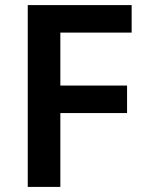

<svg xmlns="http://www.w3.org/2000/svg" viewBox="-20 -734 567 754"><path d="M217 0V-290H479V-398H217V-606H497V-714H89V0Z"/></svg>

Font: Noto Sans Khmer UI SemiBold
Style: Regular
Weight: 600
Designer: Danh Hong and the Monotype Design Team
Foundry: Monotype Imaging Inc.
Version: Version 2.002